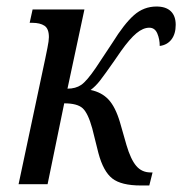

<svg xmlns="http://www.w3.org/2000/svg" viewBox="-20 -565 559 589"><path d="M282 -95 263 -171Q250 -218 233.5 -233Q217 -248 177 -248L126 0H37L119 -386Q121 -396 125.5 -418Q130 -440 130 -451Q130 -477 116.5 -486Q103 -495 79 -495H71L80 -536H239L187 -293Q212 -293 229 -304.5Q246 -316 274 -357L325 -434Q361 -492 391 -518.5Q421 -545 460 -545Q489 -545 504 -530.5Q519 -516 519 -489Q519 -461 506 -444Q493 -427 470 -424Q470 -445 462.5 -462.5Q455 -480 438 -480Q419 -480 398.5 -463Q378 -446 351 -408L331 -379Q301 -336 287 -318Q273 -300 258 -289Q292 -282 313 -259.5Q334 -237 348 -190L368 -120Q381 -76 398 -56Q415 -36 442 -36H448L438 4H412Q352 4 324.5 -17.5Q297 -39 282 -95Z"/></svg>

Font: Noto Serif Cond
Style: Italic
Weight: 400
Width: 3
Italic angle: -12°
Designer: Monotype Design Team
Foundry: Monotype Imaging Inc.
Version: Version 1.001